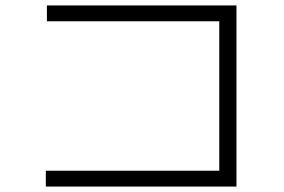

<svg xmlns="http://www.w3.org/2000/svg" viewBox="-20 -712 1040 704"><path d="M148 -28V-86H784V-634H152V-692H847V-28Z"/></svg>

Font: Murecho Thin Light
Style: Regular
Weight: 300
Version: Version 1.010